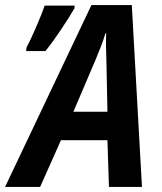

<svg xmlns="http://www.w3.org/2000/svg" viewBox="-69 -736 639 756"><path d="M110 -535Q139 -571 172 -620.5Q205 -670 224 -703L225 -714H107Q96 -682 73.5 -630Q51 -578 35 -548L34 -535ZM307 -500Q319 -529 329 -554.5Q339 -580 346 -605H349Q348 -578 348.5 -550.5Q349 -523 350 -496L354 -296H220ZM89 0 171 -184H354L360 0H490L450 -716H291L-49 0Z"/></svg>

Font: Noto Sans UI SemiCondensed
Style: Bold Italic
Weight: 700
Width: 4
Designer: Monotype Design Team
Foundry: Monotype Imaging Inc.
Version: 1.001